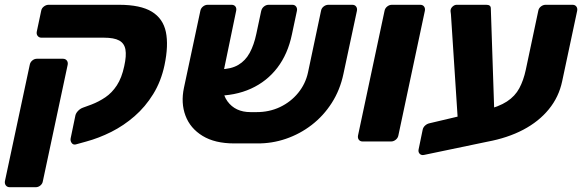

<svg xmlns="http://www.w3.org/2000/svg" viewBox="-44 -591 2431 802"><path d="M-3 191Q-13.6 191 -19.4 183.8Q-25.1 176.5 -23.5 165.9L80.3 -320.5Q82.3 -331.1 91 -338.4Q99.8 -345.6 110.4 -345.6H218.6Q229.2 -345.6 235 -338.4Q240.7 -331.1 238.7 -320.5L135 165.9Q133.4 176.5 124.6 183.8Q115.9 191 105.2 191ZM272.1 12.4Q261.5 14.7 255.3 6.1Q249.1 -2.6 251.1 -13.2L271.1 -109.5Q273.7 -119.4 282.6 -128.4Q291.4 -137.4 302.7 -141.4L337.7 -154.2Q368.6 -166 396.1 -184.6Q423.5 -203.1 444 -234.3Q464.5 -265.5 474.9 -314.6Q484.6 -358 480 -384Q475.4 -410 453.9 -421.8Q432.5 -433.6 390.2 -433.6H129.1Q119.1 -433.6 113.4 -440.9Q107.6 -448.1 109.6 -458.8L128.3 -547.1Q130.3 -557.1 139.6 -564.1Q149 -571 159 -571H453.2Q542.7 -571 590 -542.3Q637.2 -513.5 648.9 -457.4Q660.5 -401.3 643.2 -318.9Q628.9 -251.4 596 -198.1Q563.1 -144.7 518.1 -105.6Q473.1 -66.4 420.9 -40.1Q368.6 -13.9 315.2 0.5Z M1026.9 -122.7Q1080.2 -122.4 1125.4 -143.7Q1170.5 -165.1 1201.4 -202.9Q1232.2 -240.7 1242.5 -288.2L1297.1 -546.5Q1299.1 -557.1 1308.2 -564.1Q1317.3 -571 1327.9 -571H1427.4Q1438 -571 1443.4 -563.8Q1448.9 -556.5 1446.9 -545.9L1390.6 -282.5Q1376.4 -215.1 1341.9 -161.2Q1307.4 -107.2 1258.1 -69.2Q1208.9 -31.2 1150.2 -11.2Q1091.6 8.9 1028.5 8.1H934.6Q853.5 8.1 802.1 -23.4Q750.6 -54.9 730.8 -107.8Q710.9 -160.8 724.4 -224.5L792.9 -545.9Q794.9 -556.5 803.9 -563.8Q813 -571 823.6 -571H923.1Q933.7 -571 939.2 -564.1Q944.6 -557.1 942.6 -546.5L890.9 -297.1Q873.1 -213.2 906 -168Q938.9 -122.7 1002.5 -122.7ZM851.7 -190.8 874.5 -301.5Q921.4 -302.2 951.4 -319.9Q981.4 -337.6 999.2 -370.6Q1017 -403.5 1026.6 -449.2L1046.9 -544.6Q1049.5 -556.5 1058.6 -563.8Q1067.6 -571 1078.3 -571H1177.1Q1187.7 -571 1193.2 -563.1Q1198.6 -555.3 1196 -544.6L1175.4 -447.4Q1158.4 -365.6 1114.7 -308.3Q1071 -251 1004.4 -220.7Q937.9 -190.4 851.7 -190.8Z M1471 0Q1460.4 0 1454.9 -7.2Q1449.5 -14.5 1451.5 -25.1L1562.3 -545.9Q1564.3 -556.5 1573.3 -563.8Q1582.4 -571 1593 -571H1711.2Q1721.9 -571 1727.3 -563.8Q1732.7 -556.5 1730.7 -545.9L1620 -25.1Q1618 -14.5 1608.9 -7.2Q1599.9 0 1589.2 0Z M1726.9 56.2Q1715.9 58.4 1709.1 51.4Q1702.4 44.4 1704.4 33.8L1721.4 -48.6Q1723.4 -58.9 1731.3 -66.2Q1739.2 -73.6 1749.5 -76L1981 -130.7Q2039.6 -144.9 2073.6 -167.1Q2107.6 -189.4 2125.2 -222.4Q2142.9 -255.4 2152.3 -299.6L2204.6 -546.5Q2206.6 -557.1 2215.7 -564.1Q2224.8 -571 2235.4 -571H2347.4Q2358 -571 2363.4 -563.8Q2368.9 -556.5 2366.9 -545.9L2304.2 -251.5Q2290.4 -185.9 2248.6 -134.7Q2206.9 -83.5 2141.7 -49.1Q2076.5 -14.8 1991.2 1ZM1872.6 -24 1839.6 -531Q1838.6 -539 1838.1 -543Q1837.6 -547 1838.6 -551Q1840.6 -559 1848.1 -565Q1855.6 -571 1863.6 -571H1987.2Q2006.2 -571 2006.2 -556L2023.2 -47Z"/></svg>

Font: Rubik Light
Style: Italic
Weight: 300
Italic angle: -12°
Designer: Hubert and Fischer
Foundry: Hubert and Fischer
Version: Version 2.300;gftools[0.9.30]